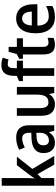

<svg xmlns="http://www.w3.org/2000/svg" viewBox="962 -1767 815 2779"><g transform="rotate(-90 1369.5 -377.5)"><path d="M182 -760H71V0H182V-186L239 -241L376 0H502L314 -317L491 -541H368L230 -360C213 -339 193 -309 179 -286H176C179 -321 182 -362 182 -397Z M767 -551C701 -551 639 -534 591 -506L625 -426C669 -449 712 -464 754 -464C808 -464 837 -433 837 -360V-332L758 -329C616 -324 543 -266 543 -155C543 -56 597 10 689 10C764 10 805 -17 843 -74H847L866 0H946V-363C946 -489 887 -551 767 -551ZM837 -259V-210C837 -124 791 -77 728 -77C684 -77 656 -101 656 -157C656 -218 690 -253 781 -256Z M1501 -541H1390V-266C1390 -147 1364 -84 1276 -84C1220 -84 1194 -126 1194 -211V-541H1083V-188C1083 -58 1139 10 1250 10C1310 10 1364 -16 1393 -71H1399L1413 0H1501Z M1881 -453V-541H1772V-574C1772 -644 1789 -673 1832 -673C1855 -673 1877 -668 1897 -661L1924 -745C1893 -757 1860 -765 1818 -765C1712 -765 1661 -707 1661 -573V-543L1585 -509V-453H1661V0H1772V-453Z M2142 -83C2102 -83 2081 -108 2081 -160V-453H2205V-541H2081V-660H2009L1977 -542L1908 -507V-453H1971V-155C1971 -35 2025 10 2111 10C2150 10 2186 2 2211 -10V-96C2190 -88 2165 -83 2142 -83Z M2493 -551C2358 -551 2277 -450 2277 -267C2277 -93 2361 10 2512 10C2577 10 2624 -1 2672 -26V-118C2621 -92 2577 -79 2521 -79C2436 -79 2390 -136 2388 -244H2697V-307C2697 -454 2623 -551 2493 -551ZM2493 -465C2559 -465 2590 -406 2591 -325H2390C2395 -419 2433 -465 2493 -465Z"/></g></svg>

Font: Noto Sans UI SemiCondensed Medium
Style: Regular
Weight: 500
Width: 4
Designer: Monotype Design Team
Foundry: Monotype Imaging Inc.
Version: Version 1.901